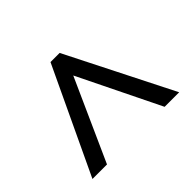

<svg xmlns="http://www.w3.org/2000/svg" viewBox="-102 -868 728 728"><g transform="rotate(-45 262.0 -504.0)"><path d="M30 -291H108L256 -620L417 -291H495L280 -717H231Z"/></g></svg>

Font: Noto Sans Arabic UI SmCn
Style: Regular
Weight: 400
Width: 4
Designer: Monotype Design Team, Nadine Chahine and Nizar Qandah
Foundry: Monotype Imaging Inc.
Version: Version 2.010